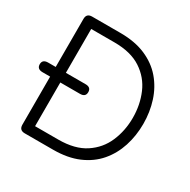

<svg xmlns="http://www.w3.org/2000/svg" viewBox="-157 -849 987 997"><g transform="rotate(30 336.5 -350.0)"><path d="M117 0Q84 0 84 -33V-321H39Q5 -321 5 -350Q5 -379 39 -379H84V-667Q84 -700 117 -700H287Q374 -700 438 -672.5Q502 -645 543.5 -596.5Q585 -548 605.5 -484.5Q626 -421 626 -350Q626 -279 605.5 -215.5Q585 -152 543.5 -103.5Q502 -55 438 -27.5Q374 0 287 0ZM145 -59H284Q383 -59 444.5 -99.5Q506 -140 534.5 -206.5Q563 -273 563 -350Q563 -428 534.5 -494.5Q506 -561 444.5 -601.5Q383 -642 284 -642H145V-379H263Q296 -379 296 -350Q296 -321 263 -321H145Z"/></g></svg>

Font: Shin Retro Maru Gothic Regular
Style: Regular
Weight: 400
Designer: Iose
Foundry: Typographish
Version: Version 1.002